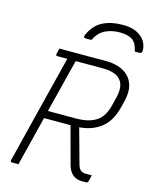

<svg xmlns="http://www.w3.org/2000/svg" viewBox="-134 -1012 871 1099"><g transform="rotate(15 301.5 -462.5)"><path d="M303 -795H270Q251 -795 262 -818Q290 -877 339 -901Q388 -925 452 -925H460Q521 -925 560 -896Q599 -867 603 -818Q605 -795 587 -795H560Q552 -841 526.5 -860Q501 -879 449 -879Q402 -879 364 -860.5Q326 -842 303 -795ZM84 0H45Q39 0 37.5 -3.5Q36 -7 37 -11Q77 -172 117 -333Q157 -494 198 -655H139Q133 -655 131.5 -658.5Q130 -662 131 -666Q133 -675 135 -683Q137 -691 139 -700H421Q454 -700 487.5 -690Q521 -680 546 -657Q571 -634 580.5 -596Q590 -558 576 -502L565 -459Q544 -380 492.5 -340Q441 -300 365 -294Q379 -244 393 -193Q407 -142 421 -91Q428 -66 439.5 -56.5Q451 -47 471 -47H506Q504 -37 501.5 -29Q499 -21 497 -11Q494 0 483 0H460Q393 0 373 -74L314 -293H157Q145 -245 133 -196.5Q121 -148 109 -100Q102 -74 96 -49Q90 -24 84 0ZM205 -485Q196 -448 186.5 -411.5Q177 -375 168 -338H334Q408 -338 452.5 -366Q497 -394 514 -463L525 -507Q547 -589 509 -625Q479 -655 408 -655H248Q237 -613 226 -570Q215 -527 205 -485Z"/></g></svg>

Font: Recursive Sn Lnr St Lt
Style: Italic
Weight: 300
Italic angle: -15°
Version: Version 1.079;hotconv 1.0.112;makeotfexe 2.5.65598; ttfautoh